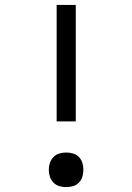

<svg xmlns="http://www.w3.org/2000/svg" viewBox="-20 -755 540 783"><path d="M211 -260V-735H289V-260ZM250 8Q236 8 222 4Q208 0 198 -10.5Q188 -21 183.5 -34.5Q179 -48 179 -63Q179 -77 183.5 -90.5Q188 -104 198 -114.5Q208 -125 222 -129Q236 -133 250 -133Q264 -133 278 -129Q292 -125 302 -114.5Q312 -104 316 -90.5Q320 -77 320 -63Q320 -48 316 -34.5Q312 -21 302 -10.5Q292 0 278 4Q264 8 250 8Z"/></svg>

Font: Iosevka Custom
Style: Regular
Weight: 400
Monospace: yes
Designer: Belleve Invis
Foundry: Belleve Invis
Version: Version 32.5.0; ttfautohint (v1.8.4)